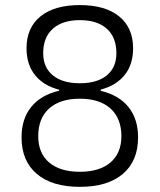

<svg xmlns="http://www.w3.org/2000/svg" viewBox="-20 -723 626 753"><path d="M293 9.8Q184.1 9.8 124.3 -41Q64.5 -91.8 64.5 -184.1Q64.5 -256.8 102.5 -303.7Q140.6 -350.6 211.9 -367.2V-371.1Q150.4 -387.2 117.2 -428.7Q84 -470.2 84 -533.7Q84 -614.3 138.7 -658.7Q193.4 -703.1 293 -703.1Q392.6 -703.1 447.3 -658.7Q502 -614.3 502 -533.7Q502 -470.2 469 -429Q436 -387.7 375 -371.6V-366.7Q445.8 -350.1 483.6 -303.5Q521.5 -256.8 521.5 -184.1Q521.5 -91.8 461.9 -41Q402.3 9.8 293 9.8ZM293 -49.3Q370.6 -49.3 413.3 -85.9Q456.1 -122.6 456.1 -189Q456.1 -258.8 413.3 -297.4Q370.6 -335.9 293 -335.9Q215.3 -335.9 172.6 -297.4Q129.9 -258.8 129.9 -189Q129.9 -122.6 172.6 -85.9Q215.3 -49.3 293 -49.3ZM293 -396.5Q361.3 -396.5 398.9 -427.5Q436.5 -458.5 436.5 -514.2Q436.5 -576.7 398.9 -610.4Q361.3 -644 293 -644Q225.1 -644 187.3 -610.4Q149.4 -576.7 149.4 -514.2Q149.4 -458.5 187.3 -427.5Q225.1 -396.5 293 -396.5Z"/></svg>

Font: CaskaydiaCove NFP Light
Style: Regular
Weight: 300
Designer: Aaron Bell
Foundry: Saja Typeworks
Version: Version 2111.001; VTT 6.35;Nerd Fonts 3.1.1